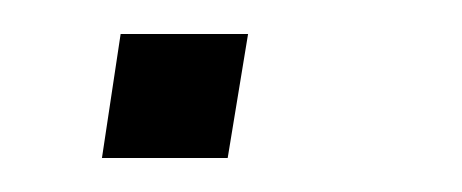

<svg xmlns="http://www.w3.org/2000/svg" viewBox="-20 -93 272 113"><path d="M40 0 51 -73H126L114 0Z"/></svg>

Font: Nunito Sans 7pt SemiCondensed ExtraLight
Style: Italic
Weight: 250
Width: 4
Italic angle: -9°
Designer: Vernon Adams
Foundry: Vernon Adams
Version: Version 3.101;gftools[0.9.27]